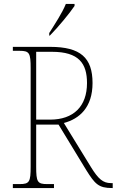

<svg xmlns="http://www.w3.org/2000/svg" viewBox="-20 -951 590 971"><path d="M229 -784V-771H232C272 -811 334 -886 357 -921V-931H313C295 -886 258 -830 229 -784ZM45 0H253V-20H219C169 -20 163 -31 163 -108V-321H276L416 -91C460 -21 478 0 547 0H550V-25H541C501 -25 477 -46 440 -106L303 -329C382 -350 448 -408 448 -531C448 -659 387 -714 234 -714H45V-694H79C129 -694 135 -683 135 -606V-108C135 -31 129 -20 79 -20H45ZM233 -346H163V-689H243C379 -689 420 -630 420 -531C420 -413 352 -346 233 -346Z"/></svg>

Font: Noto Serif Armenian SemiCondensed Thin
Style: Regular
Weight: 100
Width: 4
Designer: Monotype Design Team
Foundry: Monotype Imaging Inc.
Version: Version 2.008